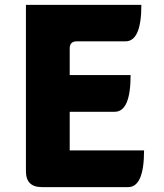

<svg xmlns="http://www.w3.org/2000/svg" viewBox="-20 -765 670 785"><path d="M151 0Q86 0 86 -65V-745H558Q558 -596 493 -596H294Q265 -596 265 -567V-458H514Q514 -308 449 -308H265V-150H569Q569 0 504 0Z"/></svg>

Font: Swei Half Moon CJK SC
Style: Black
Weight: 900
Version: Version 2.071